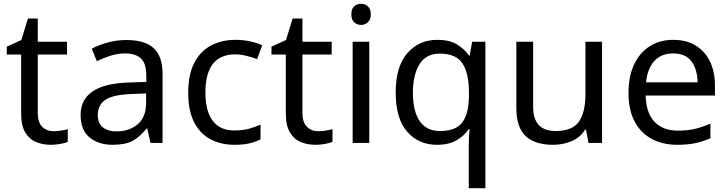

<svg xmlns="http://www.w3.org/2000/svg" viewBox="-20 -757 3858 1017"><path d="M264 -62Q284 -62 305 -65.5Q326 -69 339 -73V-6Q325 1 299 5.5Q273 10 249 10Q207 10 171.5 -4.5Q136 -19 114 -55Q92 -91 92 -156V-468H16V-510L93 -545L128 -659H180V-536H335V-468H180V-158Q180 -109 203.5 -85.5Q227 -62 264 -62Z M649 -545Q747 -545 794 -502Q841 -459 841 -365V0H777L760 -76H756Q721 -32 682.5 -11Q644 10 576 10Q503 10 455 -28.5Q407 -67 407 -149Q407 -229 470 -272.5Q533 -316 664 -320L755 -323V-355Q755 -422 726 -448Q697 -474 644 -474Q602 -474 564 -461.5Q526 -449 493 -433L466 -499Q501 -518 549 -531.5Q597 -545 649 -545ZM675 -259Q575 -255 536.5 -227Q498 -199 498 -148Q498 -103 525.5 -82Q553 -61 596 -61Q664 -61 709 -98.5Q754 -136 754 -214V-262Z M1222 10Q1151 10 1095.5 -19Q1040 -48 1008.5 -109Q977 -170 977 -265Q977 -364 1010 -426Q1043 -488 1099.5 -517Q1156 -546 1228 -546Q1269 -546 1307 -537.5Q1345 -529 1369 -517L1342 -444Q1318 -453 1286 -461Q1254 -469 1226 -469Q1068 -469 1068 -266Q1068 -169 1106.5 -117.5Q1145 -66 1221 -66Q1265 -66 1298.5 -75Q1332 -84 1360 -97V-19Q1333 -5 1300.5 2.5Q1268 10 1222 10Z M1666 -62Q1686 -62 1707 -65.5Q1728 -69 1741 -73V-6Q1727 1 1701 5.5Q1675 10 1651 10Q1609 10 1573.5 -4.5Q1538 -19 1516 -55Q1494 -91 1494 -156V-468H1418V-510L1495 -545L1530 -659H1582V-536H1737V-468H1582V-158Q1582 -109 1605.5 -85.5Q1629 -62 1666 -62Z M1893 -737Q1913 -737 1928.5 -723.5Q1944 -710 1944 -681Q1944 -653 1928.5 -639Q1913 -625 1893 -625Q1871 -625 1856 -639Q1841 -653 1841 -681Q1841 -710 1856 -723.5Q1871 -737 1893 -737ZM1936 -536V0H1848V-536Z M2463 11Q2463 -7 2464 -31Q2465 -55 2468 -72H2462Q2439 -38 2398.5 -14Q2358 10 2294 10Q2197 10 2136.5 -59.5Q2076 -129 2076 -267Q2076 -405 2137.5 -475.5Q2199 -546 2297 -546Q2360 -546 2400 -522Q2440 -498 2464 -463H2468L2481 -536H2551V240H2463ZM2311 -63Q2394 -63 2428.5 -108.5Q2463 -154 2464 -248V-266Q2464 -368 2430 -420.5Q2396 -473 2309 -473Q2237 -473 2202 -416.5Q2167 -360 2167 -265Q2167 -170 2202.5 -116.5Q2238 -63 2311 -63Z M3169 -536V0H3097L3084 -71H3080Q3054 -29 3008 -9.5Q2962 10 2910 10Q2813 10 2764 -36.5Q2715 -83 2715 -185V-536H2804V-191Q2804 -63 2923 -63Q3012 -63 3046.5 -113Q3081 -163 3081 -257V-536Z M3546 -546Q3615 -546 3664.5 -516Q3714 -486 3740.5 -431.5Q3767 -377 3767 -304V-251H3400Q3402 -160 3446.5 -112.5Q3491 -65 3571 -65Q3622 -65 3661.5 -74.5Q3701 -84 3743 -102V-25Q3702 -7 3662 1.5Q3622 10 3567 10Q3491 10 3432.5 -21Q3374 -52 3341.5 -113.5Q3309 -175 3309 -264Q3309 -352 3338.5 -415Q3368 -478 3421.5 -512Q3475 -546 3546 -546ZM3545 -474Q3482 -474 3445.5 -433.5Q3409 -393 3402 -321H3675Q3674 -389 3643 -431.5Q3612 -474 3545 -474Z"/></svg>

Font: Noto Sans Chakma
Style: Regular
Weight: 400
Designer: Zachary Quinn Scheuren - Monotype Design Team
Foundry: Monotype Imaging Inc.
Version: Version 2.003; ttfautohint (v1.8.4.7-5d5b)